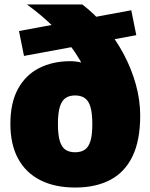

<svg xmlns="http://www.w3.org/2000/svg" viewBox="-20 -828 673 860"><path d="M316.5 12Q226 12 161 -20.8Q96 -53.5 61.2 -117.2Q26.5 -181 26.5 -273Q26.5 -367.5 60.5 -429.8Q94.5 -492 155.2 -523Q216 -554 296 -554Q338 -554 377.5 -536.2Q417 -518.5 442 -480.5L377 -467Q359 -530 318 -590.8Q277 -651.5 220.8 -706.8Q164.5 -762 100.5 -808H348.5Q404 -766 451.2 -709Q498.5 -652 533.8 -586Q569 -520 588.5 -449.8Q608 -379.5 608 -310.5Q608 -199 573.5 -127.8Q539 -56.5 473.8 -22.2Q408.5 12 316.5 12ZM316.5 -146Q342.5 -146 359.5 -157.2Q376.5 -168.5 385 -195.8Q393.5 -223 393.5 -271.5Q393.5 -321.5 385 -349.5Q376.5 -377.5 359.2 -389Q342 -400.5 316.5 -400.5Q291 -400.5 274 -389.2Q257 -378 248.2 -350Q239.5 -322 239.5 -272.5Q239.5 -223.5 248 -196Q256.5 -168.5 273.5 -157.2Q290.5 -146 316.5 -146ZM87.5 -577.5 65 -689 568 -782 590.5 -670.5Z"/></svg>

Font: Encode Sans Condensed Thin Black
Style: Regular
Weight: 900
Version: Version 3.002